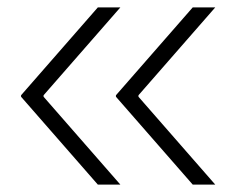

<svg xmlns="http://www.w3.org/2000/svg" viewBox="-20 -530 657 520"><path d="M37 -268V-272L245 -510H306L98 -272V-268L306 -30H245ZM294 -268V-272L502 -510H563L355 -272V-268L563 -30H502Z"/></svg>

Font: Encode Sans Wide
Style: ExtraLight
Weight: 200
Designer: Pablo Impallari, Andres Torresi
Foundry: Pablo Impallari, Andres Torresi
Version: Version 1.000; ttfautohint (v1.00) -l 8 -r 50 -G 200 -x 14 -